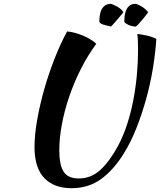

<svg xmlns="http://www.w3.org/2000/svg" viewBox="-20 -903 840 1007"><path d="M485 -673Q441 -614 405 -543Q369 -472 343.5 -397.5Q318 -323 304.5 -250.5Q291 -178 291 -115Q291 -37 314 -2Q337 33 393 33Q458 33 507 -12.5Q556 -58 599 -138Q627 -190 647 -252Q667 -314 679.5 -379.5Q692 -445 698 -511.5Q704 -578 704 -639Q704 -678 703 -696Q702 -714 700 -725Q703 -725 715 -723Q727 -721 742.5 -718Q758 -715 773.5 -710Q789 -705 800 -699Q795 -623 781.5 -542Q768 -461 746 -382Q724 -303 695 -230Q666 -157 630 -99Q577 -13 511 35.5Q445 84 355 84Q263 84 212 30.5Q161 -23 161 -132Q161 -195 175 -274.5Q189 -354 212.5 -436.5Q236 -519 267 -597.5Q298 -676 332 -738Q349 -737 372 -731Q395 -725 417 -715.5Q439 -706 457.5 -694.5Q476 -683 485 -673ZM501 -788Q501 -803 503 -819.5Q505 -836 511 -849.5Q517 -863 528.5 -872.5Q540 -882 559 -883Q572 -881 594.5 -868.5Q617 -856 627 -839Q627 -839 618.5 -828Q610 -817 598.5 -804Q587 -791 576.5 -779Q566 -767 562 -764Q537 -769 521.5 -774Q506 -779 501 -788ZM632 -788Q632 -804 634 -820.5Q636 -837 642 -850.5Q648 -864 659 -873Q670 -882 688 -883Q694 -883 703.5 -879Q713 -875 723 -869Q733 -863 742 -855Q751 -847 757 -839Q757 -838 748.5 -827Q740 -816 729 -802.5Q718 -789 707 -777Q696 -765 690 -763Q667 -766 652.5 -773Q638 -780 632 -788Z"/></svg>

Font: Sweet Mavka Script
Style: Regular
Weight: 500
Designer: Pablo Impallari/Anastassiya Vishnevskaya
Foundry: Pablo Impallari/ Anastassiya Vishnevskaya
Version: Version 2.0/www.impallari.com/   behance.net/sweetcherry